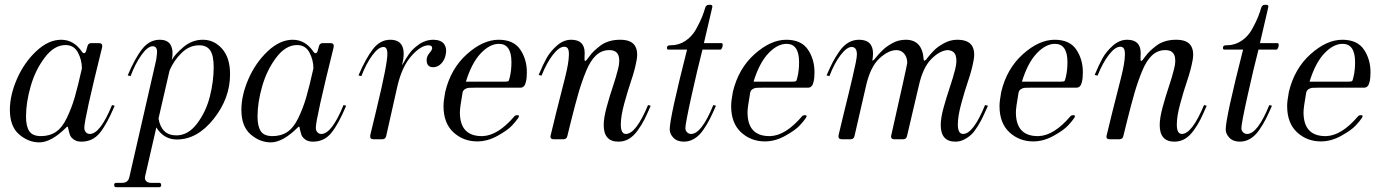

<svg xmlns="http://www.w3.org/2000/svg" viewBox="-20 -578 5736 797"><path d="M143 13Q98 13 59.5 -20Q21 -53 21 -122Q21 -183 50.5 -250.5Q80 -318 130.5 -365.5Q181 -413 234 -413Q287 -413 321 -362Q326 -356 330.5 -357.5Q335 -359 337 -365L343 -386Q346 -399 359 -399H391Q407 -399 404 -382Q330 -84 330 -48Q330 -36 336.5 -29Q343 -22 353 -22Q396 -22 445 -142L456 -139Q424 -63 394.5 -26.5Q365 10 318 10Q298 10 286 1Q274 -8 270.5 -17.5Q267 -27 263 -46Q262 -57 255 -49Q193 13 143 13ZM150 -13Q186 -13 212 -30.5Q238 -48 257.5 -88.5Q277 -129 290 -173.5Q303 -218 320 -294Q320 -329 303.5 -360Q287 -391 252 -391Q205 -391 166 -339.5Q127 -288 107.5 -220.5Q88 -153 88 -94Q88 -54 101.5 -33.5Q115 -13 150 -13Z M462 199Q454 199 454 190Q454 181 462 181H487Q512 181 517 157L623 -306Q627 -323 628.5 -330.5Q630 -338 631.5 -354.5Q633 -371 628.5 -378.5Q624 -386 614 -386Q593 -386 567 -349.5Q541 -313 522 -262L510 -265Q541 -338 571 -375.5Q601 -413 643 -413Q678 -413 689.5 -389Q701 -365 693 -329Q707 -354 742.5 -383.5Q778 -413 822 -413Q869 -413 902 -375.5Q935 -338 935 -270Q935 -170 867 -84.5Q799 1 714 1Q660 1 629 -49L583 151Q579 165 586 173Q593 181 607 181H641Q649 181 649 190Q649 199 641 199ZM712 -16Q761 -16 798 -65Q835 -114 851 -177Q867 -240 867 -299Q867 -348 852.5 -369Q838 -390 807 -390Q767 -390 735 -359.5Q703 -329 684 -286L638 -86Q650 -16 712 -16Z M1104 13Q1059 13 1020.5 -20Q982 -53 982 -122Q982 -183 1011.5 -250.5Q1041 -318 1091.5 -365.5Q1142 -413 1195 -413Q1248 -413 1282 -362Q1287 -356 1291.5 -357.5Q1296 -359 1298 -365L1304 -386Q1307 -399 1320 -399H1352Q1368 -399 1365 -382Q1291 -84 1291 -48Q1291 -36 1297.5 -29Q1304 -22 1314 -22Q1357 -22 1406 -142L1417 -139Q1385 -63 1355.5 -26.5Q1326 10 1279 10Q1259 10 1247 1Q1235 -8 1231.5 -17.5Q1228 -27 1224 -46Q1223 -57 1216 -49Q1154 13 1104 13ZM1111 -13Q1147 -13 1173 -30.5Q1199 -48 1218.5 -88.5Q1238 -129 1251 -173.5Q1264 -218 1281 -294Q1281 -329 1264.5 -360Q1248 -391 1213 -391Q1166 -391 1127 -339.5Q1088 -288 1068.5 -220.5Q1049 -153 1049 -94Q1049 -54 1062.5 -33.5Q1076 -13 1111 -13Z M1530 0Q1514 0 1517 -17Q1526 -56 1543 -125Q1590 -319 1588 -358Q1587 -383 1572 -383Q1551 -383 1525.5 -348.5Q1500 -314 1480 -262L1468 -265Q1498 -335 1528 -374Q1558 -413 1600 -413Q1675 -413 1649 -307L1655 -317Q1660 -327 1665 -334.5Q1670 -342 1678.5 -354.5Q1687 -367 1697 -376Q1707 -385 1719.5 -394Q1732 -403 1747.5 -408Q1763 -413 1780 -413Q1812 -412 1824 -394.5Q1836 -377 1830 -351Q1826 -329 1811.5 -314Q1797 -299 1778 -299Q1751 -299 1751 -329Q1751 -344 1762.5 -357.5Q1774 -371 1774 -378Q1774 -390 1759 -390Q1727 -390 1688 -346Q1649 -302 1630 -222L1583 -13Q1580 0 1567 0Z M1961 9Q1903 9 1862 -29Q1821 -67 1821 -138Q1821 -158 1828 -196Q1851 -293 1918 -353Q1985 -413 2050 -413Q2112 -413 2139.5 -372.5Q2167 -332 2167 -278Q2167 -253 2163 -238Q2158 -214 2140 -214H1951Q1934 -214 1926 -213.5Q1918 -213 1910 -208Q1902 -203 1900 -193Q1889 -131 1889 -112Q1889 -13 1980 -13H1983Q2047 -15 2116 -96Q2120 -100 2127 -100Q2139 -100 2131 -88Q2123 -76 2105.5 -57Q2088 -38 2046 -14.5Q2004 9 1961 9ZM1914 -239H2073Q2087 -239 2090 -241Q2093 -243 2096 -257Q2103 -285 2103 -320Q2103 -396 2051 -396Q2013 -396 1975.5 -356.5Q1938 -317 1914 -239Z M2547 10Q2486 10 2486 -59Q2486 -89 2498.5 -134.5Q2511 -180 2524 -218.5Q2537 -257 2546 -293Q2555 -329 2546.5 -349.5Q2538 -370 2509 -370Q2478 -370 2454.5 -348.5Q2431 -327 2413 -283Q2395 -239 2381.5 -192.5Q2368 -146 2350 -74Q2340 -34 2335 -13Q2332 0 2319 0H2279Q2261 0 2266 -17Q2276 -59 2288 -107.5Q2300 -156 2308.5 -188.5Q2317 -221 2325.5 -255.5Q2334 -290 2337.5 -311Q2341 -332 2341.5 -350Q2342 -368 2337.5 -376Q2333 -384 2322 -384Q2301 -384 2275 -350.5Q2249 -317 2228 -264L2216 -267Q2234 -310 2249 -337Q2264 -364 2291.5 -388.5Q2319 -413 2351 -413Q2407 -413 2407 -358Q2407 -353 2406.5 -343Q2406 -333 2406.5 -329Q2407 -325 2409 -325Q2411 -325 2415 -329Q2417 -331 2426.5 -344Q2436 -357 2446 -366.5Q2456 -376 2471.5 -388Q2487 -400 2508 -406.5Q2529 -413 2554 -413Q2598 -413 2614 -390.5Q2630 -368 2622.5 -327.5Q2615 -287 2600.5 -244.5Q2586 -202 2571.5 -149Q2557 -96 2557 -61Q2557 -22 2578 -22Q2620 -22 2670 -142L2681 -139Q2666 -104 2655 -82Q2644 -60 2627 -36.5Q2610 -13 2590.5 -1.5Q2571 10 2547 10Z M2819 10Q2791 10 2775.5 -6Q2760 -22 2760 -41Q2760 -89 2832 -372H2754Q2747 -372 2749 -383Q2751 -390 2761 -390Q2763 -390 2764 -390Q2798 -390 2825.5 -408.5Q2853 -427 2869.5 -457Q2886 -487 2894 -507Q2902 -527 2907 -545Q2911 -558 2922 -558H2929Q2940 -558 2936 -545L2902 -399H2975Q2980 -399 2980 -391Q2980 -385 2977 -378.5Q2974 -372 2970 -372H2896Q2876 -295 2850.5 -180Q2825 -65 2825 -46Q2825 -36 2832 -29Q2839 -22 2849 -22Q2892 -22 2941 -142L2952 -139Q2938 -107 2927 -85Q2916 -63 2899.5 -39Q2883 -15 2862.5 -2.5Q2842 10 2819 10Z M3155 9Q3097 9 3056 -29Q3015 -67 3015 -138Q3015 -158 3022 -196Q3045 -293 3112 -353Q3179 -413 3244 -413Q3306 -413 3333.5 -372.5Q3361 -332 3361 -278Q3361 -253 3357 -238Q3352 -214 3334 -214H3145Q3128 -214 3120 -213.5Q3112 -213 3104 -208Q3096 -203 3094 -193Q3083 -131 3083 -112Q3083 -13 3174 -13H3177Q3241 -15 3310 -96Q3314 -100 3321 -100Q3333 -100 3325 -88Q3317 -76 3299.5 -57Q3282 -38 3240 -14.5Q3198 9 3155 9ZM3108 -239H3267Q3281 -239 3284 -241Q3287 -243 3290 -257Q3297 -285 3297 -320Q3297 -396 3245 -396Q3207 -396 3169.5 -356.5Q3132 -317 3108 -239Z M3946 10Q3885 10 3885 -59Q3885 -89 3897.5 -133.5Q3910 -178 3923 -216.5Q3936 -255 3945 -290.5Q3954 -326 3947 -347.5Q3940 -369 3913 -370Q3881 -368 3846 -333Q3811 -298 3794 -222L3745 -13Q3742 0 3729 0H3693Q3675 0 3680 -18Q3746 -310 3746 -317Q3746 -340 3733.5 -355Q3721 -370 3701 -370Q3668 -370 3630.5 -335.5Q3593 -301 3575 -222L3527 -13Q3524 0 3511 0H3474Q3458 0 3461 -17Q3469 -53 3481.5 -103Q3494 -153 3502.5 -188.5Q3511 -224 3519.5 -260Q3528 -296 3532.5 -319Q3537 -342 3537 -352Q3537 -383 3515 -383Q3495 -383 3469 -349Q3443 -315 3423 -262L3411 -265Q3426 -299 3436.5 -319.5Q3447 -340 3464 -364.5Q3481 -389 3501.5 -401Q3522 -413 3546 -413Q3604 -413 3604 -355Q3604 -348 3603 -340Q3602 -332 3601.5 -330Q3601 -328 3602 -326L3608 -330Q3609 -331 3615.5 -339Q3622 -347 3627.5 -353Q3633 -359 3642.5 -368.5Q3652 -378 3662 -385Q3672 -392 3684.5 -399Q3697 -406 3711 -409.5Q3725 -413 3740 -413Q3808 -413 3814 -333Q3814 -326 3817 -326Q3818 -326 3824 -330L3830 -338Q3836 -346 3841.5 -352Q3847 -358 3856 -367.5Q3865 -377 3875 -384Q3885 -391 3897.5 -398Q3910 -405 3924 -409Q3938 -413 3953 -413Q3997 -413 4013 -390.5Q4029 -368 4021.5 -327.5Q4014 -287 3999.5 -244.5Q3985 -202 3970.5 -149Q3956 -96 3956 -61Q3956 -22 3978 -22Q4020 -22 4069 -142L4081 -139Q4068 -110 4060 -93Q4052 -76 4038.5 -54Q4025 -32 4012.5 -20Q4000 -8 3982.5 1Q3965 10 3946 10Z M4269 9Q4211 9 4170 -29Q4129 -67 4129 -138Q4129 -158 4136 -196Q4159 -293 4226 -353Q4293 -413 4358 -413Q4420 -413 4447.5 -372.5Q4475 -332 4475 -278Q4475 -253 4471 -238Q4466 -214 4448 -214H4259Q4242 -214 4234 -213.5Q4226 -213 4218 -208Q4210 -203 4208 -193Q4197 -131 4197 -112Q4197 -13 4288 -13H4291Q4355 -15 4424 -96Q4428 -100 4435 -100Q4447 -100 4439 -88Q4431 -76 4413.5 -57Q4396 -38 4354 -14.5Q4312 9 4269 9ZM4222 -239H4381Q4395 -239 4398 -241Q4401 -243 4404 -257Q4411 -285 4411 -320Q4411 -396 4359 -396Q4321 -396 4283.5 -356.5Q4246 -317 4222 -239Z M4855 10Q4794 10 4794 -59Q4794 -89 4806.5 -134.5Q4819 -180 4832 -218.5Q4845 -257 4854 -293Q4863 -329 4854.5 -349.5Q4846 -370 4817 -370Q4786 -370 4762.5 -348.5Q4739 -327 4721 -283Q4703 -239 4689.5 -192.5Q4676 -146 4658 -74Q4648 -34 4643 -13Q4640 0 4627 0H4587Q4569 0 4574 -17Q4584 -59 4596 -107.5Q4608 -156 4616.5 -188.5Q4625 -221 4633.5 -255.5Q4642 -290 4645.5 -311Q4649 -332 4649.5 -350Q4650 -368 4645.5 -376Q4641 -384 4630 -384Q4609 -384 4583 -350.5Q4557 -317 4536 -264L4524 -267Q4542 -310 4557 -337Q4572 -364 4599.5 -388.5Q4627 -413 4659 -413Q4715 -413 4715 -358Q4715 -353 4714.5 -343Q4714 -333 4714.5 -329Q4715 -325 4717 -325Q4719 -325 4723 -329Q4725 -331 4734.5 -344Q4744 -357 4754 -366.5Q4764 -376 4779.5 -388Q4795 -400 4816 -406.5Q4837 -413 4862 -413Q4906 -413 4922 -390.5Q4938 -368 4930.5 -327.5Q4923 -287 4908.5 -244.5Q4894 -202 4879.5 -149Q4865 -96 4865 -61Q4865 -22 4886 -22Q4928 -22 4978 -142L4989 -139Q4974 -104 4963 -82Q4952 -60 4935 -36.5Q4918 -13 4898.5 -1.5Q4879 10 4855 10Z M5127 10Q5099 10 5083.5 -6Q5068 -22 5068 -41Q5068 -89 5140 -372H5062Q5055 -372 5057 -383Q5059 -390 5069 -390Q5071 -390 5072 -390Q5106 -390 5133.5 -408.5Q5161 -427 5177.5 -457Q5194 -487 5202 -507Q5210 -527 5215 -545Q5219 -558 5230 -558H5237Q5248 -558 5244 -545L5210 -399H5283Q5288 -399 5288 -391Q5288 -385 5285 -378.5Q5282 -372 5278 -372H5204Q5184 -295 5158.5 -180Q5133 -65 5133 -46Q5133 -36 5140 -29Q5147 -22 5157 -22Q5200 -22 5249 -142L5260 -139Q5246 -107 5235 -85Q5224 -63 5207.5 -39Q5191 -15 5170.5 -2.5Q5150 10 5127 10Z M5463 9Q5405 9 5364 -29Q5323 -67 5323 -138Q5323 -158 5330 -196Q5353 -293 5420 -353Q5487 -413 5552 -413Q5614 -413 5641.5 -372.5Q5669 -332 5669 -278Q5669 -253 5665 -238Q5660 -214 5642 -214H5453Q5436 -214 5428 -213.5Q5420 -213 5412 -208Q5404 -203 5402 -193Q5391 -131 5391 -112Q5391 -13 5482 -13H5485Q5549 -15 5618 -96Q5622 -100 5629 -100Q5641 -100 5633 -88Q5625 -76 5607.5 -57Q5590 -38 5548 -14.5Q5506 9 5463 9ZM5416 -239H5575Q5589 -239 5592 -241Q5595 -243 5598 -257Q5605 -285 5605 -320Q5605 -396 5553 -396Q5515 -396 5477.5 -356.5Q5440 -317 5416 -239Z"/></svg>

Font: HK Venetian
Style: Italic
Weight: 400
Italic angle: -12°
Version: Version 1.000;PS 001.000;hotconv 1.0.88;makeotf.lib2.5.64775